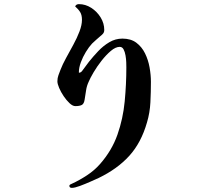

<svg xmlns="http://www.w3.org/2000/svg" viewBox="-20 -811 1040 930"><path d="M711 -415Q711 -366 708.5 -315.5Q706 -265 692 -218Q664 -120 606.5 -56.5Q549 7 458 51Q445 57 419 68.5Q393 80 367.5 89.5Q342 99 328 99Q316 99 316 89Q316 85 320.5 82.5Q325 80 328 79Q365 62 401.5 38Q438 14 465 -17Q522 -82 549 -159Q576 -236 584 -319.5Q592 -403 592 -485Q592 -493 591.5 -509Q591 -525 588 -542.5Q585 -560 578.5 -572Q572 -584 560 -584Q540 -584 517 -564.5Q494 -545 472 -517Q450 -489 433.5 -461Q417 -433 410 -416Q400 -395 397 -373.5Q394 -352 390 -329Q387 -308 376 -302.5Q365 -297 345 -297Q332 -297 317 -311Q302 -325 288.5 -345Q275 -365 266.5 -385Q258 -405 258 -417Q258 -433 263 -446.5Q268 -460 273 -473Q283 -499 300 -530Q317 -561 335 -594Q353 -627 365 -658.5Q377 -690 377 -715Q377 -738 368.5 -752Q360 -766 344 -780Q349 -791 362 -791Q394 -791 422 -773Q450 -755 467.5 -726.5Q485 -698 485 -666Q485 -655 479 -648Q473 -641 465 -635Q455 -626 445 -617.5Q435 -609 426 -600Q411 -584 396 -559.5Q381 -535 371.5 -509Q362 -483 362 -460Q362 -459 364 -459Q370 -459 376 -465Q385 -476 393.5 -488.5Q402 -501 411 -512Q431 -537 455.5 -563Q480 -589 509.5 -606.5Q539 -624 573 -624Q614 -624 640.5 -604Q667 -584 682.5 -552.5Q698 -521 704.5 -484.5Q711 -448 711 -415Z"/></svg>

Font: Kaisei HarunoUmi
Style: Bold
Weight: 700
Designer: Font-Kai, 金井和夫
Foundry: KAZUO KANAI
Version: Version 5.003